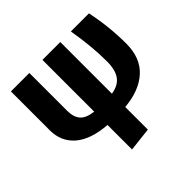

<svg xmlns="http://www.w3.org/2000/svg" viewBox="-180 -725 1141 1141"><g transform="rotate(-45 390.0 -154.5)"><path d="M467 15V205L317 222V16Q185 6 118.5 -52Q52 -110 52 -204V-531H207V-213Q207 -160 232 -131.5Q257 -103 317 -96V-531H467V-97Q527 -106 554.5 -144Q582 -182 582 -253Q582 -380 556 -531H708Q738 -388 738 -247Q738 -127 666 -61.5Q594 4 467 15Z"/></g></svg>

Font: FiraGOUPP
Style: Bold
Weight: 700
Designer: bBox Type
Foundry: bBox Type GmbH
Version: Version 1.001